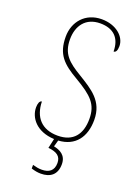

<svg xmlns="http://www.w3.org/2000/svg" viewBox="-174 -798 797 1093"><g transform="rotate(20 225.0 -251.5)"><path d="M219 221C275 221 314 194 314 130C314 75 275 57 237 49L248 10C350 4 401 -67 401 -170C401 -285 323 -329 239 -381C157 -430 114 -467 114 -555C114 -637 158 -699 246 -699C326 -699 371 -656 371 -574C384 -574 392 -587 392 -614C392 -671 334 -724 246 -724C147 -724 86 -651 86 -561C86 -454 133 -410 226 -356C331 -294 373 -255 373 -166C373 -73 329 -15 235 -15C137 -15 87 -74 85 -167C71 -167 65 -146 65 -125C65 -63 114 5 223 10L210 68C262 73 288 91 288 132C288 179 259 198 216 198C197 198 183 195 161 189V211C183 218 201 221 219 221Z"/></g></svg>

Font: Noto Serif Devanagari SemiCondensed Thin
Style: Regular
Weight: 100
Width: 4
Designer: Universal Thirst, Indian Type Foundry and the Monotype Design Team
Foundry: Monotype Imaging Inc.
Version: Version 2.004